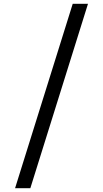

<svg xmlns="http://www.w3.org/2000/svg" viewBox="-20 -843 540 1006"><path d="M59 143 361 -823H441L139 143Z"/></svg>

Font: Iosevka NFM
Style: Regular
Weight: 400
Monospace: yes
Designer: Belleve Invis
Foundry: Belleve Invis
Version: Version 29.0.4; ttfautohint (v1.8.4);Nerd Fonts 3.3.0